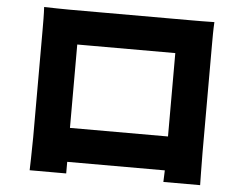

<svg xmlns="http://www.w3.org/2000/svg" viewBox="-52 -787 1105 874"><g transform="rotate(5 500.0 -350.0)"><path d="M728 -566V-185H280V-566ZM891 -614C891 -648 891 -689 893 -722C853 -721 815 -721 788 -721H230C201 -721 156 -722 115 -723C117 -692 117 -646 117 -614V-128C117 -73 114 23 114 23H281V-30H727L725 23H893C893 23 891 -83 891 -126Z"/></g></svg>

Font: Noto Sans Korean Black
Style: Bold
Weight: 900
Designer: Ryoko NISHIZUKA (kana & ideographs); Paul D. Hunt (Latin, Greek & Cyrillic); Wenlong ZHANG (bopomofo); Sandoll Communica
Foundry: Adobe Systems Incorporated
Version: Version 1.000;PS 1;hotconv 1.0.78;makeotf.lib2.5.61930